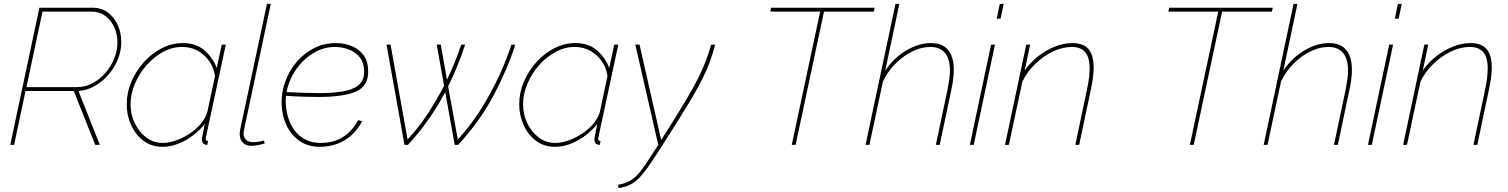

<svg xmlns="http://www.w3.org/2000/svg" viewBox="-20 -750 7807 994"><path d="M33 0 184 -710H459Q506 -710 539.5 -684.5Q573 -659 590.5 -618.5Q608 -578 608 -533Q608 -487 590.5 -443.5Q573 -400 542 -364Q511 -328 471 -305Q431 -282 386 -279L497 0H473L362 -279H112L53 0ZM378 -299Q422 -299 460 -319.5Q498 -340 527 -374Q556 -408 572 -449Q588 -490 588 -530Q588 -573 571.5 -609Q555 -645 525 -667.5Q495 -690 454 -690H200L117 -299Z M821 10Q764 10 722.5 -21.5Q681 -53 658.5 -103.5Q636 -154 636 -210Q636 -270 660 -326.5Q684 -383 725 -428.5Q766 -474 818 -500.5Q870 -527 926 -527Q996 -527 1039.5 -488.5Q1083 -450 1102 -398L1128 -519H1149L1047 -44Q1046 -42 1045.5 -38.5Q1045 -35 1045 -32Q1045 -20 1057 -20L1053 0Q1051 0 1048.5 0Q1046 0 1044 -1Q1034 -4 1029.5 -11Q1025 -18 1025 -29Q1025 -32 1026 -37Q1027 -42 1030 -57.5Q1033 -73 1040 -108Q998 -56 939 -23Q880 10 821 10ZM823 -10Q855 -10 891.5 -23Q928 -36 961.5 -58Q995 -80 1019.5 -109Q1044 -138 1053 -169L1093 -356Q1088 -396 1065.5 -430Q1043 -464 1006.5 -485.5Q970 -507 923 -507Q871 -507 823 -480.5Q775 -454 737.5 -411Q700 -368 678 -315.5Q656 -263 656 -210Q656 -157 678 -111.5Q700 -66 737.5 -38Q775 -10 823 -10Z M1281 5Q1253 5 1237 -11.5Q1221 -28 1221 -56Q1221 -61 1221.5 -66Q1222 -71 1223 -77L1362 -730H1382L1243 -77Q1242 -73 1241.5 -69Q1241 -65 1241 -61Q1241 -14 1293 -14Q1304 -14 1319 -16.5Q1334 -19 1347 -23L1350 -7Q1337 -3 1316 1Q1295 5 1281 5Z M1634 10Q1575 10 1531.5 -20Q1488 -50 1464 -100Q1440 -150 1438 -210Q1436 -269 1456 -325.5Q1476 -382 1514 -427.5Q1552 -473 1604.5 -500Q1657 -527 1719 -527Q1764 -527 1801.5 -511.5Q1839 -496 1862 -464.5Q1885 -433 1886 -385Q1889 -306 1825 -277Q1761 -248 1629 -248Q1588 -248 1544.5 -249.5Q1501 -251 1447 -255L1455 -274Q1511 -271 1552.5 -269.5Q1594 -268 1632 -268Q1721 -268 1772.5 -280.5Q1824 -293 1845.5 -318.5Q1867 -344 1865 -383Q1864 -428 1841 -455Q1818 -482 1784 -494.5Q1750 -507 1715 -507Q1660 -507 1612.5 -481Q1565 -455 1530 -413Q1495 -371 1476.5 -320.5Q1458 -270 1459 -221Q1461 -161 1482.5 -113Q1504 -65 1544 -37.5Q1584 -10 1641 -10Q1709 -10 1757.5 -42Q1806 -74 1834 -128L1855 -122Q1834 -82 1802.5 -52.5Q1771 -23 1729 -6.5Q1687 10 1634 10Z M1981 -519H2002L2090 -28Q2148 -90 2195 -162Q2242 -234 2279 -306L2241 -519H2262L2294 -337Q2317 -385 2335.5 -431Q2354 -477 2368 -519H2388Q2371 -466 2349 -411.5Q2327 -357 2300 -303L2350 -28Q2391 -72 2427 -121.5Q2463 -171 2493 -222.5Q2523 -274 2548.5 -325Q2574 -376 2593.5 -425.5Q2613 -475 2628 -519H2648Q2606 -389 2535.5 -256Q2465 -123 2352 0H2334L2285 -273Q2248 -203 2200 -134Q2152 -65 2092 0H2074Z M2853 10Q2796 10 2754.5 -21.5Q2713 -53 2690.5 -103.5Q2668 -154 2668 -210Q2668 -270 2692 -326.5Q2716 -383 2757 -428.5Q2798 -474 2850 -500.5Q2902 -527 2958 -527Q3028 -527 3071.5 -488.5Q3115 -450 3134 -398L3160 -519H3181L3079 -44Q3078 -42 3077.5 -38.5Q3077 -35 3077 -32Q3077 -20 3089 -20L3085 0Q3083 0 3080.5 0Q3078 0 3076 -1Q3066 -4 3061.5 -11Q3057 -18 3057 -29Q3057 -32 3058 -37Q3059 -42 3062 -57.5Q3065 -73 3072 -108Q3030 -56 2971 -23Q2912 10 2853 10ZM2855 -10Q2887 -10 2923.5 -23Q2960 -36 2993.5 -58Q3027 -80 3051.5 -109Q3076 -138 3085 -169L3125 -356Q3120 -396 3097.5 -430Q3075 -464 3038.5 -485.5Q3002 -507 2955 -507Q2903 -507 2855 -480.5Q2807 -454 2769.5 -411Q2732 -368 2710 -315.5Q2688 -263 2688 -210Q2688 -157 2710 -111.5Q2732 -66 2769.5 -38Q2807 -10 2855 -10Z M3180 207Q3221 199 3246.5 183Q3272 167 3294.5 138.5Q3317 110 3347 63L3388 0L3269 -519H3291L3403 -25L3461 -117Q3508 -192 3540.5 -247.5Q3573 -303 3595.5 -347.5Q3618 -392 3633.5 -433Q3649 -474 3662 -519H3683Q3670 -471 3654.5 -429Q3639 -387 3616.5 -342Q3594 -297 3560 -239.5Q3526 -182 3476 -103L3394 26Q3358 82 3332 118.5Q3306 155 3283.5 176.5Q3261 198 3237 208.5Q3213 219 3182 224Z M4226 -690H3968L3972 -710H4508L4504 -690H4246L4099 0H4079Z M4616 -730H4636L4563 -385Q4607 -450 4671.5 -488.5Q4736 -527 4800 -527Q4839 -527 4865 -511.5Q4891 -496 4904.5 -465Q4918 -434 4918 -388Q4918 -367 4915 -342Q4912 -317 4906 -289L4845 0H4825L4886 -289Q4891 -316 4894.5 -340Q4898 -364 4898 -384Q4898 -445 4872 -476Q4846 -507 4796 -507Q4750 -507 4702.5 -483.5Q4655 -460 4615 -419.5Q4575 -379 4551 -328L4481 0H4461Z M5111 -519H5131L5021 0H5001ZM5156 -730H5176L5160 -653H5140Z M5293 -519H5313L5285 -385Q5314 -427 5355 -459Q5396 -491 5442 -509Q5488 -527 5532 -527Q5569 -527 5593.5 -513.5Q5618 -500 5630 -472Q5642 -444 5642 -401Q5642 -377 5638.5 -349Q5635 -321 5628 -289L5567 0H5547L5608 -289Q5615 -321 5618 -347.5Q5621 -374 5621 -396Q5621 -453 5598 -480Q5575 -507 5528 -507Q5481 -507 5431.5 -483.5Q5382 -460 5340 -419.5Q5298 -379 5273 -328L5203 0H5183Z M6287 -690H6029L6033 -710H6569L6565 -690H6307L6160 0H6140Z M6677 -730H6697L6624 -385Q6668 -450 6732.5 -488.5Q6797 -527 6861 -527Q6900 -527 6926 -511.5Q6952 -496 6965.5 -465Q6979 -434 6979 -388Q6979 -367 6976 -342Q6973 -317 6967 -289L6906 0H6886L6947 -289Q6952 -316 6955.5 -340Q6959 -364 6959 -384Q6959 -445 6933 -476Q6907 -507 6857 -507Q6811 -507 6763.5 -483.5Q6716 -460 6676 -419.5Q6636 -379 6612 -328L6542 0H6522Z M7172 -519H7192L7082 0H7062ZM7217 -730H7237L7221 -653H7201Z M7354 -519H7374L7346 -385Q7375 -427 7416 -459Q7457 -491 7503 -509Q7549 -527 7593 -527Q7630 -527 7654.5 -513.5Q7679 -500 7691 -472Q7703 -444 7703 -401Q7703 -377 7699.5 -349Q7696 -321 7689 -289L7628 0H7608L7669 -289Q7676 -321 7679 -347.5Q7682 -374 7682 -396Q7682 -453 7659 -480Q7636 -507 7589 -507Q7542 -507 7492.5 -483.5Q7443 -460 7401 -419.5Q7359 -379 7334 -328L7264 0H7244Z"/></svg>

Font: Raleway Thin Thin
Style: Italic
Weight: 250
Italic angle: -12°
Version: Version 4.026